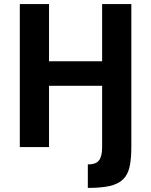

<svg xmlns="http://www.w3.org/2000/svg" viewBox="-20 -720 740 940"><path d="M410 200Q476 200 517.5 190.5Q559 181 582.5 158Q606 135 614.5 96.5Q623 58 623 0V-700H480V-420H220V-700H77V0H220V-300H480V0Q480 24 476 40Q472 56 464 66Q456 76 442.5 80.5Q429 85 410 85Z"/></svg>

Font: Golos UI VF
Style: Regular
Weight: 400
Designer: A.Korolkova, Vitaly Kuzmin
Foundry: ParaType Ltd
Version: Version 2.000